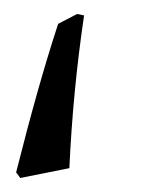

<svg xmlns="http://www.w3.org/2000/svg" viewBox="-20 -142 217 274"><path d="M63 -108 90 -122 100 -120Q84 -12 79 98L9 112L3 104Q35 -23 63 -108Z"/></svg>

Font: Alegreya SC
Style: Italic
Weight: 400
Italic angle: -7°
Designer: Juan Pablo del Peral
Foundry: Huerta Tipografica
Version: Version 2.007; ttfautohint (v1.6)